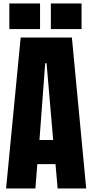

<svg xmlns="http://www.w3.org/2000/svg" viewBox="-20 -1073 525 1093"><path d="M14.6 0 97.7 -859.4H389.2L470.7 0H308.1L295.9 -138.7H192.4L181.6 0ZM204.6 -275.9H282.7L245.1 -712.9H237.3ZM269.5 -907.7V-1053.2H444.3V-907.7ZM33.2 -907.7V-1053.2H208V-907.7Z"/></svg>

Font: webenart
Style: Regular
Weight: 400
Designer: Vernon Adams
Foundry: Vernon Adams
Version: Version 2.116; ttfautohint (v1.8.3)